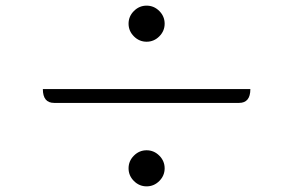

<svg xmlns="http://www.w3.org/2000/svg" viewBox="-20 -714 1040 681"><path d="M455 -675Q474 -694 500 -694Q526 -694 545 -675Q564 -656 564 -630Q564 -604 545 -585Q526 -566 500 -566Q474 -566 455 -585Q436 -604 436 -630Q436 -656 455 -675ZM868 -398Q868 -349 828 -349H172Q132 -349 132 -398H868ZM455 -162Q474 -181 500 -181Q526 -181 545 -162Q564 -143 564 -117Q564 -91 545 -72Q526 -53 500 -53Q474 -53 455 -72Q436 -91 436 -117Q436 -143 455 -162Z"/></svg>

Font: Swei Half Moon CJK SC
Style: Light
Weight: 300
Version: Version 2.071